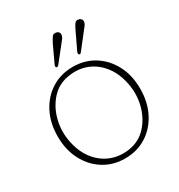

<svg xmlns="http://www.w3.org/2000/svg" viewBox="-148 -697 753 808"><g transform="rotate(-30 228.5 -293.0)"><path d="M228.5 -434.5Q286.5 -434.5 331.8 -406Q377 -377.5 403 -327.8Q429 -278 429 -213Q429 -148 403 -97.5Q377 -47 331.8 -18.5Q286.5 10 228 10Q170 10 124.8 -18.5Q79.5 -47 53.5 -97Q27.5 -147 27.5 -211.5Q27.5 -277 53.5 -327.2Q79.5 -377.5 124.8 -406Q170 -434.5 228.5 -434.5ZM265.5 -15.5Q313.5 -24.5 345.8 -59.5Q378 -94.5 391.8 -143.2Q405.5 -192 398 -243Q389 -302 359.8 -342.5Q330.5 -383 286.8 -400.8Q243 -418.5 191 -409Q143 -400.5 110.8 -365.5Q78.5 -330.5 64.8 -281.5Q51 -232.5 58.5 -181.5Q67.5 -122.5 97 -82Q126.5 -41.5 170.2 -24Q214 -6.5 265.5 -15.5ZM316.5 -563Q324 -579 330.8 -588.2Q337.5 -597.5 349.5 -595Q357 -594 361.8 -588.2Q366.5 -582.5 365 -572.5Q363 -565 357.8 -558.2Q352.5 -551.5 347 -544.5L289.5 -471Q283 -463 277.5 -467Q273.5 -471 277.5 -481ZM206 -563Q214.5 -579 221 -588Q227.5 -597 239.5 -594.5Q247.5 -593.5 252.2 -587.8Q257 -582 255 -572Q254 -565 248.5 -558Q243 -551 237.5 -544L179.5 -471Q173 -464 168 -467.5Q163.5 -471 168 -481.5Z"/></g></svg>

Font: Fraunces 144pt SuperSoft Thin
Style: Regular
Weight: 100
Version: Version 1.000;[0bf87f6ff]